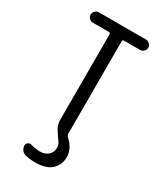

<svg xmlns="http://www.w3.org/2000/svg" viewBox="-231 -819 963 1127"><g transform="rotate(30 250.0 -255.0)"><path d="M89.8 -660.2Q76.2 -660.2 65.4 -670.4Q54.7 -680.7 54.7 -694.8Q54.7 -709 65.4 -719.7Q76.2 -730.5 89.8 -730.5H410.2Q423.8 -730.5 434.6 -719.7Q445.3 -709 445.3 -694.8Q445.3 -680.7 434.6 -670.4Q423.8 -660.2 410.2 -660.2H301.8Q291 -660.2 291 -649.4V-25.4Q291 -14.6 298.8 -5.9Q352.5 43.9 352.5 99.6Q352.5 150.4 317.4 185.1Q282.2 219.7 205.1 219.7Q172.9 219.7 137.7 211.9Q123 208 112.8 194.3Q102.5 180.7 102.5 164.1Q102.5 151.4 113.3 144Q124 136.7 135.7 140.6Q166 149.4 195.3 150.4Q232.4 150.4 253.9 131.3Q275.4 112.3 275.4 80.1Q275.4 58.6 261.7 42Q259.8 39.1 250 25.4Q240.2 11.7 237.3 6.8Q234.4 2 227.1 -9.8Q219.7 -21.5 216.8 -28.8Q213.9 -36.1 211.4 -46.9Q209 -57.6 209 -68.4V-649.4Q209 -660.2 198.2 -660.2Z"/></g></svg>

Font: Rounded-X Mgen+ 2m regular
Style: Regular
Weight: 400
Designer: [Source Han Sans]
Ryoko NISHIZUKA  (kana & ideographs); Paul D. Hunt (Latin, Greek & Cyrillic); Wenlong ZHANG  (bopomofo
Version: Version 1.059.20150602